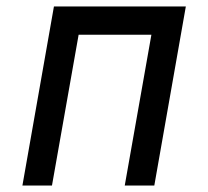

<svg xmlns="http://www.w3.org/2000/svg" viewBox="-20 -571 640 591"><path d="M146 -551H552L455 0H364L446 -464H222L140 0H49Z"/></svg>

Font: JuliaMono Medium
Style: Italic
Weight: 500
Italic angle: -9°
Monospace: yes
Designer: cormullion
Foundry: corm
Version: Version 0.054; ttfautohint (v1.8.4)